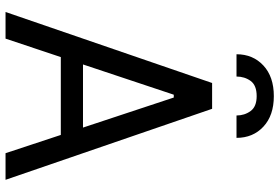

<svg xmlns="http://www.w3.org/2000/svg" viewBox="-174 -810 985 676"><g transform="rotate(90 318.0 -472.5)"><path d="M116.5 0H22.7L272.7 -727.3H363.6L613.6 0H519.9L455.6 -194.6H181.5ZM313.9 -592.3 207.4 -272.7H429.7L323.9 -592.3ZM465.9 -813.2H387.1Q387.1 -841.6 371.4 -862.9Q355.8 -884.2 318.9 -884.2Q280.9 -884.2 265.4 -862.9Q250 -841.6 250 -813.2H171.5Q171.5 -871.1 211.1 -907.8Q250.7 -944.6 318.9 -944.6Q387.1 -944.6 426.5 -907.8Q465.9 -871.1 465.9 -813.2Z"/></g></svg>

Font: Interface
Style: Regular
Weight: 400
Designer: Rasmus Andersson
Foundry: rsms
Version: Version 1.8